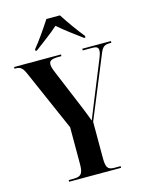

<svg xmlns="http://www.w3.org/2000/svg" viewBox="-135 -1014 842 1096"><g transform="rotate(-15 286.0 -465.5)"><path d="M142 -781V-771H150C189 -801 247 -842 289 -880C331 -842 390 -801 429 -771H437V-781C405 -819 358 -886 329 -931H249C220 -886 174 -819 142 -781ZM134 0H441V-10H404C365 -10 355 -25 355 -82V-295L505 -660C519 -695 532 -704 563 -704H572V-714H403V-704H457C487 -704 495 -697 495 -679C495 -666 491 -654 478 -622L380 -381C370 -355 358 -327 349 -304C336 -339 326 -364 315 -391L216 -629C207 -651 204 -662 204 -674C204 -696 217 -704 264 -704H277V-714H0V-704H6C35 -704 48 -694 65 -653L220 -299V-83C220 -25 208 -10 163 -10H134Z"/></g></svg>

Font: Noto Serif Display ExtraCondensed
Style: Bold
Weight: 700
Width: 2
Designer: Monotype Design Team
Foundry: Monotype Imaging Inc.
Version: Version 2.009